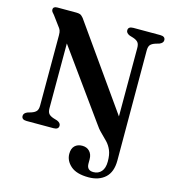

<svg xmlns="http://www.w3.org/2000/svg" viewBox="-132 -807 1025 1143"><g transform="rotate(15 381.0 -236.0)"><path d="M485.5 -96 189 -508V-109.5Q189 -86 198 -75Q207 -64 228.5 -57L251.5 -50Q274 -40.5 274 -23.5Q274 0 242.5 0H77Q46 0 46 -23.5Q46 -40.5 68.5 -50L91.5 -57Q112.5 -64 121.8 -75.2Q131 -86.5 131 -110V-542.5Q131 -562.5 126.8 -573Q122.5 -583.5 112 -596L71 -651.5Q63 -660.5 58.2 -666.5Q53.5 -672.5 53.5 -680.5Q53.5 -700 79.5 -700H196Q209.5 -700 219 -696.8Q228.5 -693.5 240.5 -679L601 -168.5V-590Q601 -613.5 591.8 -624.8Q582.5 -636 561.5 -643L538.5 -650Q516 -659.5 516 -676.5Q516 -700 547.5 -700H713Q744.5 -700 744.5 -676.5Q744.5 -659.5 722 -650L698.5 -643Q677 -636 668 -625Q659 -614 659 -590L660 87.5Q660 158.5 621.5 193.5Q583 228.5 519 228.5Q445 228.5 409 196.8Q373 165 373 122.5Q373 90 390.2 73.2Q407.5 56.5 436 56.5Q464.5 56.5 481.5 74.8Q498.5 93 498.5 123V149.5Q498.5 191.5 540 191Q569.5 191 588 170Q606.5 149 606.5 108Q606.5 66 595.2 39.5Q584 13 565.5 -6.5Q547 -26 526 -46.2Q505 -66.5 485.5 -96Z"/></g></svg>

Font: Fraunces 9pt S000 SemiBold
Style: Regular
Weight: 600
Version: Version 1.000; ttfautohint (v1.8.3)